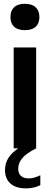

<svg xmlns="http://www.w3.org/2000/svg" viewBox="-20 -802 270 1038"><path d="M36.5 -710Q36.5 -744 56.2 -762.8Q76 -781.5 114.5 -781.5Q153 -781.5 173 -762.5Q193 -743.5 193 -710Q193 -676 173.2 -657.5Q153.5 -639 114.5 -639Q76 -639 56.2 -657.5Q36.5 -676 36.5 -710ZM198 145.5V199Q163 216.5 121.5 216.5Q66 216.5 36.5 190.2Q7 164 7 117.5Q7 83 23.8 54.5Q40.5 26 78.5 0H54V-545.5H175.5V0Q121.5 27 100 53.5Q78.5 80 78.5 110.5Q78.5 135.5 93.2 149Q108 162.5 135.5 162.5Q163 162.5 198 145.5Z"/></svg>

Font: Encode Sans Condensed SemiBold
Style: Regular
Weight: 600
Width: 3
Designer: Multiple Designers
Foundry: Impallari Type
Version: Version 2.000